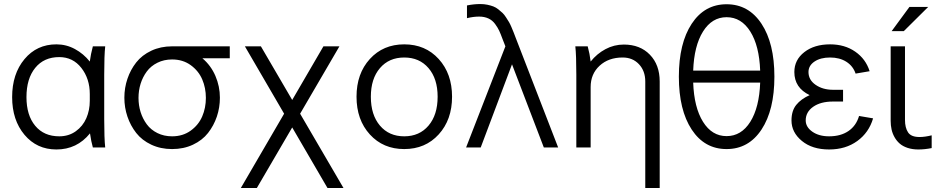

<svg xmlns="http://www.w3.org/2000/svg" viewBox="-20 -729 4655 949"><path d="M40 -249Q40 -363.8 101.1 -436.8Q162.1 -509.8 258.8 -509.8Q307.6 -509.8 350.3 -486.6Q393.1 -463.4 423.8 -424.8Q428.7 -461.9 439 -500H500Q495.1 -455.1 495.1 -359.9V-140.1Q495.1 -44.9 500 0H439Q430.7 -28.8 424.8 -69.8Q360.4 9.8 258.8 9.8Q162.1 9.8 101.1 -62.7Q40 -135.3 40 -249ZM423.8 -231V-264.2Q423.8 -339.8 382.1 -393.3Q340.3 -446.8 272.9 -446.8Q197.3 -446.8 154.1 -393.6Q110.8 -340.3 110.8 -249Q110.8 -159.2 154.1 -107.2Q197.3 -55.2 272.9 -55.2Q319.8 -55.2 354.7 -80.3Q389.6 -105.5 406.7 -144.8Q423.8 -184.1 423.8 -231Z M830.6 7.8Q773.9 7.8 727.8 -13.9Q681.6 -35.6 653.3 -71.8Q625 -107.9 609.9 -152.6Q594.7 -197.3 594.7 -246.1Q594.7 -294.9 609.9 -339.6Q625 -384.3 653.3 -420.4Q681.6 -456.5 727.8 -478.3Q773.9 -500 830.6 -500H1115.7V-440.9H980.5Q1022.5 -405.3 1044.7 -353.8Q1066.9 -302.2 1066.9 -246.1Q1066.9 -197.3 1051.8 -152.6Q1036.6 -107.9 1008.3 -71.8Q980 -35.6 933.8 -13.9Q887.7 7.8 830.6 7.8ZM830.6 -55.2Q883.8 -55.2 922.6 -83.3Q961.4 -111.3 979.5 -153.6Q997.6 -195.8 997.6 -245.1Q997.6 -294.4 979.5 -336.7Q961.4 -378.9 922.6 -407Q883.8 -435.1 830.6 -435.1Q790.5 -435.1 758.1 -418.9Q725.6 -402.8 705.6 -375.7Q685.5 -348.6 675 -315.2Q664.6 -281.7 664.6 -245.1Q664.6 -208.5 675 -175Q685.5 -141.6 705.6 -114.5Q725.6 -87.4 758.1 -71.3Q790.5 -55.2 830.6 -55.2Z M1598.6 200.2 1424.3 -99.1 1249.5 200.2H1170.4L1384.3 -167L1190.4 -500H1269.5L1424.3 -234.9L1578.6 -500H1657.7L1463.4 -167L1677.7 200.2Z M1978 7.8Q1874 7.8 1808.1 -64.5Q1742.2 -136.7 1742.2 -251Q1742.2 -365.2 1808.1 -437.5Q1874 -509.8 1978 -509.8Q2082.5 -509.8 2148.4 -437.3Q2214.4 -364.7 2214.4 -251Q2214.4 -137.2 2148.4 -64.7Q2082.5 7.8 1978 7.8ZM1813 -251Q1813 -161.1 1857.9 -108.2Q1902.8 -55.2 1978 -55.2Q2053.2 -55.2 2098.1 -108.2Q2143.1 -161.1 2143.1 -251Q2143.1 -339.8 2098.1 -392.3Q2053.2 -444.8 1978 -444.8Q1902.8 -444.8 1857.9 -392.3Q1813 -339.8 1813 -251Z M2356 0H2283.7L2478 -500L2463.9 -536.1Q2454.6 -561.5 2447.5 -576.9Q2440.4 -592.3 2427 -610.6Q2413.6 -628.9 2393.8 -637.9Q2374 -647 2348.1 -647Q2319.8 -647 2288.1 -639.2V-702.1Q2321.8 -709 2354 -709Q2372.6 -709 2388.9 -705.6Q2405.3 -702.1 2418.2 -697.3Q2431.2 -692.4 2443.4 -682.6Q2455.6 -672.9 2463.9 -665Q2472.2 -657.2 2481.4 -642.8Q2490.7 -628.4 2496.1 -619.4Q2501.5 -610.4 2508.8 -593Q2516.1 -575.7 2519.5 -566.9Q2522.9 -558.1 2529.8 -540L2738.8 0H2668L2510.7 -411.1Z M2823.7 -500H2884.8Q2895 -462.9 2899.4 -424.8Q2930.2 -463.4 2972.7 -486.1Q3015.1 -508.8 3063.5 -508.8Q3143.6 -508.8 3192.1 -458.7Q3240.7 -408.7 3240.7 -326.2V200.2H3169.4V-326.2Q3169.4 -378.4 3138.2 -411.6Q3106.9 -444.8 3057.6 -444.8Q2987.8 -444.8 2943.6 -404.1Q2899.4 -363.3 2899.4 -298.8V0H2828.6V-359.9Q2828.6 -455.1 2823.7 -500Z M3743.9 -88.6Q3680.2 7.8 3571.3 7.8Q3462.4 7.8 3398.9 -88.6Q3335.4 -185.1 3335.4 -350.1Q3335.4 -515.1 3398.9 -611.6Q3462.4 -708 3571.3 -708Q3680.2 -708 3743.9 -611.6Q3807.6 -515.1 3807.6 -350.1Q3807.6 -185.1 3743.9 -88.6ZM3406.2 -379.9H3737.3Q3732.9 -502.4 3688.5 -573.2Q3644 -644 3571.3 -644Q3499 -644 3454.8 -573.2Q3410.6 -502.4 3406.2 -379.9ZM3571.3 -56.2Q3644 -56.2 3688.5 -127Q3732.9 -197.8 3737.3 -320.8H3406.2Q3410.6 -197.8 3454.8 -127Q3499 -56.2 3571.3 -56.2Z M4147 -227.1H4097.2Q4036.1 -227.1 3999.3 -201.2Q3962.4 -175.3 3962.4 -133.8Q3962.4 -101.1 3995.1 -78.1Q4027.8 -55.2 4078.1 -55.2Q4135.3 -55.2 4173.6 -81.3Q4211.9 -107.4 4226.1 -155.8L4295.4 -144Q4274.9 -73.7 4217.3 -32Q4159.7 9.8 4078.1 9.8Q3994.6 9.8 3943.4 -32.5Q3892.1 -74.7 3892.1 -133.8Q3892.1 -181.2 3915.5 -210.4Q3939 -239.7 3981.9 -258.8Q3906.2 -294.9 3906.2 -373Q3906.2 -433.1 3955.6 -471.4Q4004.9 -509.8 4083 -509.8Q4155.3 -509.8 4207.3 -473.6Q4259.3 -437.5 4278.3 -377L4209 -365.2Q4196.3 -402.8 4163.1 -423.8Q4129.9 -444.8 4083 -444.8Q4035.6 -444.8 4005.9 -424.8Q3976.1 -404.8 3976.1 -373Q3976.1 -334 4011.5 -309.6Q4046.9 -285.2 4097.2 -285.2H4147Z M4382.3 -131.8V-500H4453.1V-136.2Q4453.1 -97.7 4468.3 -74.7Q4483.4 -51.8 4524.9 -51.8Q4551.3 -51.8 4585 -60.1V2.9Q4551.3 9.8 4519 9.8Q4489.7 9.8 4466.1 2Q4442.4 -5.9 4427 -19.3Q4411.6 -32.7 4401.4 -51Q4391.1 -69.3 4386.7 -89.4Q4382.3 -109.4 4382.3 -131.8ZM4475.1 -694.8H4567.9L4447.3 -575.2H4387.2Z"/></svg>

Font: LT Superior
Style: Regular
Weight: 400
Designer: Daniel Lyons
Foundry: LyonsType
Version: Version 1.000